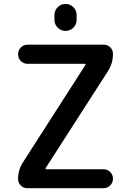

<svg xmlns="http://www.w3.org/2000/svg" viewBox="-20 -982 664 980"><path d="M257.8 -880.9V-905.3Q257.8 -928.7 274.4 -945.3Q291 -961.9 314.5 -961.9Q337.9 -961.9 354.5 -945.3Q371.1 -928.7 371.1 -905.3V-880.9Q371.1 -857.4 354.5 -840.8Q337.9 -824.2 314.5 -824.2Q291 -824.2 274.4 -840.8Q257.8 -857.4 257.8 -880.9ZM72.3 -705.1Q72.3 -725.6 86.4 -739.7Q100.6 -753.9 121.1 -753.9H509.8Q529.3 -753.9 543 -740.2Q556.6 -726.6 556.6 -707Q556.6 -659.2 531.2 -619.1L212.9 -124Q211.9 -122.1 212.9 -120.1Q213.9 -118.2 216.8 -118.2H507.8Q528.3 -118.2 542.5 -104Q556.6 -89.8 556.6 -69.8Q556.6 -49.8 542.5 -35.6Q528.3 -21.5 507.8 -21.5H119.1Q99.6 -21.5 85.9 -35.2Q72.3 -48.8 72.3 -68.4Q72.3 -115.2 97.7 -154.3L416 -650.4Q417 -652.3 416 -654.3Q415 -656.2 412.1 -656.2H121.1Q100.6 -656.2 86.4 -670.4Q72.3 -684.6 72.3 -705.1Z"/></svg>

Font: Gen Jyuu Gothic Medium
Style: Regular
Weight: 500
Designer: [Source Han Sans]
Ryoko NISHIZUKA  (kana & ideographs); Paul D. Hunt (Latin, Greek & Cyrillic); Wenlong ZHANG  (bopomofo
Version: Version 1.002.20150607